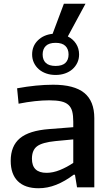

<svg xmlns="http://www.w3.org/2000/svg" viewBox="-20 -997 589 1022"><path d="M224 -662Q241 -646 276 -646Q311 -646 328 -662Q345 -678 345 -707Q345 -736 328 -752.5Q311 -769 276 -769Q241 -769 224 -752.5Q207 -736 207 -707Q207 -678 224 -662ZM228 -77Q262 -77 299 -92Q336 -107 370 -130V-255L275 -246Q205 -239 177.5 -218.5Q150 -198 150 -152Q150 -77 228 -77ZM151 -707Q151 -752 181.5 -782Q212 -812 260 -817L320 -977H435L341 -803Q369 -789 385 -764Q401 -739 401 -707Q401 -683 391.5 -663Q382 -643 365.5 -628.5Q349 -614 326 -606Q303 -598 276 -598Q249 -598 226 -606Q203 -614 186.5 -628.5Q170 -643 160.5 -663Q151 -683 151 -707ZM185 5Q113 5 75 -32.5Q37 -70 37 -141Q37 -220 86 -261Q135 -302 242 -310L370 -320V-349Q370 -382 364.5 -403.5Q359 -425 344.5 -438.5Q330 -452 305 -457.5Q280 -463 242 -463Q207 -463 165.5 -458.5Q124 -454 79 -445L71 -527Q175 -546 263 -546Q375 -546 428.5 -502.5Q482 -459 482 -368V0H390L379 -67H372Q326 -32 279.5 -13.5Q233 5 185 5Z"/></svg>

Font: EncodeSans
Style: Medium
Weight: 500
Designer: Pablo Impallari, Andres Torresi
Foundry: Pablo Impallari, Andres Torresi
Version: Version 1.000; ttfautohint (v1.4.1)